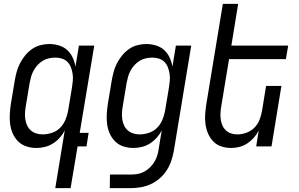

<svg xmlns="http://www.w3.org/2000/svg" viewBox="-20 -755 1540 990"><path d="M200 -62Q223 -62 247.5 -70Q272 -78 289.5 -95.5Q307 -113 317 -136.5Q327 -160 331 -183L351 -303Q354 -321 355.5 -339Q357 -357 354.5 -374Q352 -391 346 -407Q340 -423 328.5 -435Q317 -447 300.5 -452.5Q284 -458 266 -458Q250 -458 233 -454.5Q216 -451 201 -442Q186 -433 174 -420Q162 -407 153.5 -391.5Q145 -376 140.5 -360Q136 -344 133 -328L113 -208Q110 -191 109 -173.5Q108 -156 110.5 -139.5Q113 -123 120 -108Q127 -93 139 -82.5Q151 -72 167 -67Q183 -62 200 -62ZM265 215 314 -83Q304 -63 288.5 -45.5Q273 -28 253.5 -15.5Q234 -3 211.5 2.5Q189 8 168 8Q141 8 116.5 0Q92 -8 74.5 -25Q57 -42 46.5 -65Q36 -88 32.5 -113.5Q29 -139 30.5 -166Q32 -193 36 -219L56 -339Q60 -362 66 -384.5Q72 -407 83 -428.5Q94 -450 109.5 -469Q125 -488 145 -502Q165 -516 188 -522Q211 -528 234 -528Q260 -528 284.5 -520.5Q309 -513 326.5 -497Q344 -481 354.5 -458.5Q365 -436 369 -411L387 -520H466L391 -70H437L426 0H380L344 215Z M546 215 547 145H655Q672 145 689.5 142Q707 139 723 130.5Q739 122 752.5 109Q766 96 775.5 80.5Q785 65 790.5 48Q796 31 798 14L814 -83Q804 -63 788.5 -45.5Q773 -28 753.5 -15.5Q734 -3 711.5 2.5Q689 8 668 8Q641 8 616.5 0Q592 -8 574.5 -25Q557 -42 546.5 -65Q536 -88 532.5 -113.5Q529 -139 530.5 -166Q532 -193 536 -219L556 -339Q560 -362 566 -384.5Q572 -407 583 -428.5Q594 -450 609.5 -469Q625 -488 645 -502Q665 -516 688 -522Q711 -528 734 -528Q760 -528 784.5 -520.5Q809 -513 826.5 -497Q844 -481 854.5 -458.5Q865 -436 869 -411L887 -520H966L876 25Q871 51 862.5 76Q854 101 839 124Q824 147 802.5 165.5Q781 184 756.5 195Q732 206 706 210.5Q680 215 654 215ZM700 -62Q723 -62 747.5 -70Q772 -78 789.5 -95.5Q807 -113 817 -136.5Q827 -160 831 -183L851 -303Q854 -321 855.5 -339Q857 -357 854.5 -374Q852 -391 846 -407Q840 -423 828.5 -435Q817 -447 800.5 -452.5Q784 -458 766 -458Q750 -458 733 -454.5Q716 -451 701 -442Q686 -433 674 -420Q662 -407 653.5 -391.5Q645 -376 640.5 -360Q636 -344 633 -328L613 -208Q610 -191 609 -173.5Q608 -156 610.5 -139.5Q613 -123 620 -108Q627 -93 639 -82.5Q651 -72 667 -67Q683 -62 700 -62Z M1172 8Q1146 8 1121.5 0Q1097 -8 1080 -25.5Q1063 -43 1053 -66Q1043 -89 1039.5 -114.5Q1036 -140 1038 -166.5Q1040 -193 1044 -219L1129 -735H1208L1173 -520H1466L1454 -450H1161L1121 -208Q1118 -191 1117 -174Q1116 -157 1118 -140.5Q1120 -124 1126.5 -109Q1133 -94 1144.5 -83Q1156 -72 1171.5 -67Q1187 -62 1204 -62Q1227 -62 1250.5 -70.5Q1274 -79 1291.5 -96.5Q1309 -114 1318 -137Q1327 -160 1331 -183L1352 -312H1431L1380 0H1301L1314 -82Q1304 -62 1289 -45Q1274 -28 1255 -15.5Q1236 -3 1214.5 2.5Q1193 8 1172 8Z"/></svg>

Font: Iosevka Oblique
Style: Regular
Weight: 400
Italic angle: -9°
Monospace: yes
Designer: Belleve Invis
Foundry: Belleve Invis
Version: Version 32.5.0; ttfautohint (v1.8.4)